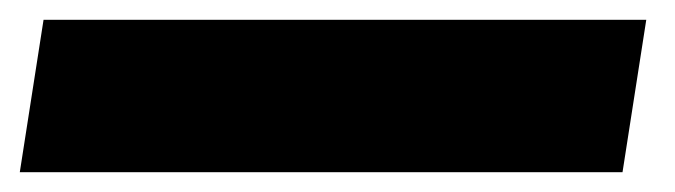

<svg xmlns="http://www.w3.org/2000/svg" viewBox="-53 37 682 194"><path d="M-33 211 -9 57H600L576 211Z"/></svg>

Font: Exo Thin Black
Style: Italic
Weight: 900
Italic angle: -9°
Version: Version 2.000